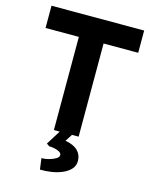

<svg xmlns="http://www.w3.org/2000/svg" viewBox="-136 -790 901 1125"><g transform="rotate(15 314.5 -227.5)"><path d="M236 0V-565H34V-700H596V-565H386V0ZM217 245 208 178Q230 178 253.5 171.5Q277 165 293.5 155Q310 145 310 133Q310 121 297 113.5Q284 106 266 102.5Q248 99 234 99L217 87L287 -25H362L318 43Q369 52 394 77Q419 102 419 139Q419 168 400.5 188.5Q382 209 352 222Q322 235 286.5 240.5Q251 246 217 245Z"/></g></svg>

Font: Readex Pro SemiBold
Style: Regular
Weight: 600
Designer: Bonnie Shaver-Troup, Thomas Jockin
Foundry: Lexend
Version: Version 1.204; ttfautohint (v1.8.4.7-5d5b)